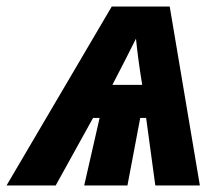

<svg xmlns="http://www.w3.org/2000/svg" viewBox="-81 -566 681 586"><path d="M-61 0 260 -546H437L529 0H393L365 -206H347L308 0H176L223 -206H203L89 0ZM353 -307Q346 -350 341.5 -384Q337 -418 334 -448Q320 -420 303.5 -387.5Q287 -355 262 -307Z"/></svg>

Font: BC Sans
Style: Bold Italic
Weight: 700
Italic angle: -12°
Designer: Monotype Design Team
Province of B.C.
Foundry: Monotype Imaging Inc.
Version: Version 2.000;GOOG;noto-source:20170915:90ef993387c0